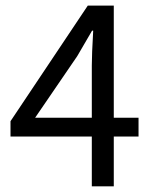

<svg xmlns="http://www.w3.org/2000/svg" viewBox="-20 -658 537 678"><path d="M304.2 0V-175.8H17.1V-230L290 -638.2H381.8V-242.2H469.2V-175.8H381.8V0ZM104 -242.2H304.2V-426.8Q304.2 -464.4 309.1 -549.8H305.2Q300.8 -541.5 252.9 -460Z"/></svg>

Font: Riemann
Style: Regular
Weight: 400
Designer: Paul D. Hunt
Foundry: Adobe Systems Incorporated
Version: Version 2.020;PS 2.0;hotconv 1.0.86;makeotf.lib2.5.63406